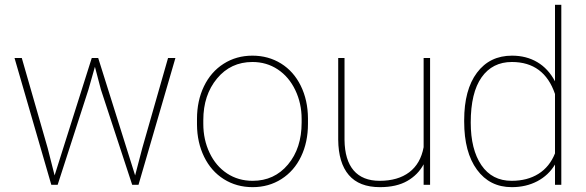

<svg xmlns="http://www.w3.org/2000/svg" viewBox="-20 -770 2442 800"><path d="M178.7 -152.8 207.5 -39.1 362.3 -528.3H389.2L543 -39.1L572.8 -152.8L680.2 -528.3H710.9L557.1 0H530.8L400.4 -397L375.5 -491.7L348.6 -397L220.2 0H193.8L40.5 -528.3H70.8Z M800.8 -274.4Q800.8 -350.1 829.8 -410.4Q858.9 -470.7 911.9 -504.4Q964.8 -538.1 1031.7 -538.1Q1098.1 -538.1 1150.9 -505.4Q1203.6 -472.7 1233.2 -412.6Q1262.7 -352.5 1263.2 -277.3V-253.9Q1263.2 -177.7 1234.4 -117.7Q1205.6 -57.6 1152.6 -23.9Q1099.6 9.8 1032.7 9.8Q965.8 9.8 912.8 -23.4Q859.9 -56.6 830.6 -116.5Q801.3 -176.3 800.8 -251ZM827.1 -253.9Q827.1 -188 853.3 -133.1Q879.4 -78.1 926 -47.4Q972.7 -16.6 1032.7 -16.6Q1123 -16.6 1179.9 -84.5Q1236.8 -152.3 1236.8 -259.3V-274.4Q1236.8 -339.4 1210.4 -394.5Q1184.1 -449.7 1137.5 -480.7Q1090.8 -511.7 1031.7 -511.7Q941.4 -511.7 884.3 -442.9Q827.1 -374 827.1 -269.5Z M1745.1 0V-85.4Q1721.7 -41.5 1676.8 -15.9Q1631.8 9.8 1563 9.8Q1476.6 9.8 1433.3 -40.8Q1390.1 -91.3 1389.2 -188V-528.3H1415.5V-187Q1416.5 -103 1453.6 -59.8Q1490.7 -16.6 1562 -16.6Q1637.7 -16.6 1685.1 -52.2Q1732.4 -87.9 1745.1 -156.7V-528.3H1772V0Z M1914.1 -269.5Q1914.1 -396 1967.3 -467Q2020.5 -538.1 2113.3 -538.1Q2172.9 -538.1 2218.5 -511.2Q2264.2 -484.4 2292.5 -431.2V-750H2318.8V0H2292.5V-84.5Q2265.6 -39.6 2218.8 -14.9Q2171.9 9.8 2112.3 9.8Q2020.5 9.8 1967.3 -63Q1914.1 -135.7 1914.1 -262.7ZM1941.4 -259.3Q1941.4 -147 1985.8 -81.8Q2030.3 -16.6 2111.8 -16.6Q2177.2 -16.6 2223.6 -45.7Q2270 -74.7 2292.5 -130.9V-378.4Q2247.1 -511.7 2112.8 -511.7Q2031.7 -511.7 1986.6 -447.8Q1941.4 -383.8 1941.4 -259.3Z"/></svg>

Font: Roboto Thin
Style: Regular
Weight: 250
Designer: Google
Version: Version 2.134; 2016